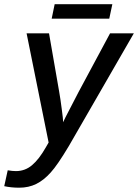

<svg xmlns="http://www.w3.org/2000/svg" viewBox="-72 -687 658 915"><path d="M19.5 207.5Q-19 207.5 -51.8 200.2L-35.2 124.5Q-13.2 128.4 3.9 128.4Q47.4 128.4 80.8 100.1Q114.3 71.8 146.5 15.1L159.7 -7.8L54.7 -528.3H161.6L209.5 -252.9Q212.9 -234.9 216.1 -212.4Q219.2 -189.9 222.2 -168Q225.1 -146 227.1 -128.9Q229 -111.8 229 -104.5Q231.4 -109.9 234.1 -115.7Q236.8 -121.6 240.2 -128.4L302.7 -249L452.6 -528.3H565.9L255.9 9.3Q201.7 100.1 169.4 135.3Q136.7 171.9 100.6 189.7Q64.5 207.5 19.5 207.5ZM463.4 -667 448.7 -598.1H174.3L188.5 -667Z"/></svg>

Font: Arimo Medium
Style: Italic
Weight: 500
Italic angle: -12°
Designer: Steve Matteson
Foundry: Monotype Imaging Inc.
Version: Version 1.33